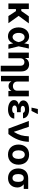

<svg xmlns="http://www.w3.org/2000/svg" viewBox="2026 -2852 1030 5122"><g transform="rotate(90 2541.0 -291.0)"><path d="M221.6 -545.5H71.7V0H221.6V-201.3H275.9L408.4 0H599.1L403.4 -273.8L604 -545.5H414.4L273.1 -343.8H221.6Z M946 11.4C1044.7 12.1 1105.1 -46.9 1134.6 -124.3H1137.4L1165.8 0H1282.3L1215.9 -272.7L1275.2 -545.5H1160.5L1135.3 -424.7H1132.8C1102.3 -502.5 1036.6 -552.6 948.5 -552.6C814.6 -552.6 710.9 -438.6 710.9 -272.7C710.9 -105.8 808.6 10.7 946 11.4ZM1103.7 -272.7 1103.3 -271.3C1089.1 -202.8 1044.4 -111.5 968.4 -111.5C902.3 -111.5 857.6 -180 857.6 -273.8C857.6 -366.1 900.9 -432.2 973 -432.2C1054 -432.2 1089.1 -345.9 1103.3 -274.1Z M1534.1 -315.3C1534.1 -385.7 1576.7 -426.8 1637.4 -426.8C1698.5 -426.8 1734.4 -387.1 1734.4 -320.3V204.5H1885.7V-347.3C1885.7 -474.8 1811.8 -552.6 1697.4 -552.6C1616.8 -552.6 1557.9 -513.1 1533.4 -449.2H1527V-545.5H1382.8V0H1534.1Z M2004.6 197.8H2149.9V-77.4H2154.1C2176.1 -30.2 2223 -3.2 2277.3 -3.2C2332 -3.2 2378.9 -30.2 2400.9 -77.4H2405.2V0H2550.1V-545.5H2399.1V-232.2C2399.1 -166.5 2350.1 -120.7 2277.3 -120.7C2205.3 -120.7 2156.2 -166.5 2155.9 -232.2V-545.5H2004.6Z M2973.7 -285.9V-329.5H2896.3C2837.7 -329.5 2803.6 -350.9 2803.3 -383.5C2803.6 -414.8 2834.9 -442.5 2895.2 -442.5C2948.9 -442.5 2985.8 -425.8 2990.1 -389.9H3136C3131 -492.2 3031.2 -552.6 2902.7 -552.6C2760.7 -552.6 2658.7 -496.4 2658.4 -395.6C2658.7 -345.9 2695 -297.6 2771.3 -276.3C2686.8 -256.4 2649.5 -207.4 2649.1 -148.4C2649.5 -51.1 2760.3 9.9 2903.4 9.9C3028.8 9.9 3139.9 -47.2 3144.2 -157.3H3000C2994.7 -120.4 2963.1 -100.9 2895.6 -100.9C2829.9 -100.9 2794 -130 2793.3 -163C2794 -207.4 2843 -228 2896.3 -228H2973.7ZM2850.5 -616.8H2939.6L3023.8 -785.5H2888.5Z M3410.9 0H3555C3687.1 -160.2 3759.6 -353 3763.5 -545.5H3616.5C3609 -386.4 3587.7 -289.4 3501.1 -148.4H3495.4L3362.2 -545.5H3206Z M4104.8 10.7C4270.2 10.7 4373.2 -102.6 4373.2 -270.6C4373.2 -439.6 4270.2 -552.6 4104.8 -552.6C3939.3 -552.6 3836.3 -439.6 3836.3 -270.6C3836.3 -102.6 3939.3 10.7 4104.8 10.7ZM4105.5 -106.5C4029.1 -106.5 3990.1 -176.5 3990.1 -271.7C3990.1 -366.8 4029.1 -437.1 4105.5 -437.1C4180.4 -437.1 4219.5 -366.8 4219.5 -271.7C4219.5 -176.5 4180.4 -106.5 4105.5 -106.5Z M4474.1 -258.5C4474.4 -105.8 4566.8 9.9 4732.6 9.9C4891.3 9.9 4981.5 -98.7 4981.2 -238.6V-248.6C4981.5 -313.2 4945 -371.4 4896.3 -409.4H5019.9V-528.4H4731.2C4565.7 -528.4 4474.4 -416.9 4474.1 -269.9ZM4623.9 -269.9C4624.3 -345.2 4652.7 -409.4 4731.2 -409.4C4806.5 -409.4 4831.3 -345.2 4831.3 -269.9V-258.5C4831.3 -175.8 4806.5 -109 4732.6 -109C4650.9 -109 4624.3 -175.8 4623.9 -258.5Z"/></g></svg>

Font: Karasuma Gothic
Style: Bold
Weight: 700
Designer: Rasmus Andersson / Ryoko Nishizuka
Foundry: Genbu
Version: Version 1.00